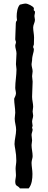

<svg xmlns="http://www.w3.org/2000/svg" viewBox="-20 -890 270 1071"><path d="M165 -737C165 -752 175 -765 175 -779C175 -786 172 -793 172 -800C172 -808 176 -816 175 -824V-826L169 -832L168 -834C168 -838 170 -842 169 -845C164 -856 135 -870 123 -870C112 -870 102 -866 91 -864C77 -850 73 -819 73 -799C73 -792 74 -785 75 -777C69 -771 68 -763 68 -755C68 -736 66 -719 66 -700C66 -691 65 -681 65 -671C65 -665 69 -660 69 -655C69 -648 65 -642 65 -635C65 -621 72 -607 72 -592C72 -572 69 -552 69 -532C69 -522 72 -513 72 -503C72 -469 65 -434 65 -400C65 -390 69 -379 69 -369C69 -357 59 -342 59 -339C59 -313 65 -287 65 -261C65 -250 62 -239 62 -228C62 -207 70 -187 70 -166C70 -139 61 -112 61 -86C61 -76 64 -67 65 -58C69 -37 71 -15 71 6C71 21 67 36 67 51C67 63 69 75 69 87C69 99 65 111 65 124C65 130 66 136 69 142C76 149 87 152 91 161H140C158 139 161 107 161 80C161 59 156 38 156 18C156 5 162 -7 162 -19C162 -40 156 -60 156 -81C156 -89 159 -98 159 -107C159 -117 156 -127 156 -137C156 -148 162 -157 162 -168C162 -171 159 -174 159 -177C159 -181 160 -184 162 -187C162 -195 159 -203 159 -211C159 -223 165 -234 165 -245C165 -253 162 -260 162 -268C162 -277 165 -285 165 -294C165 -313 159 -331 159 -350C159 -379 162 -407 162 -435C162 -445 159 -455 159 -465C159 -474 162 -482 162 -492C162 -505 156 -518 156 -532C156 -540 159 -546 159 -554C159 -581 169 -599 169 -613C169 -617 168 -622 165 -626V-628C165 -633 168 -637 169 -642C169 -655 170 -667 170 -680C170 -699 165 -718 165 -737Z"/></svg>

Font: Margarine
Style: Regular
Weight: 400
Designer: Astigmatic (AOETI)
Foundry: Astigmatic (AOETI)
Version: Version 1.000